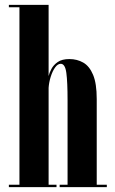

<svg xmlns="http://www.w3.org/2000/svg" viewBox="-20 -770 472 790"><path d="M16.5 0V-10H60V-740H16.5V-750H180V-457Q183 -470 191.5 -486.2Q200 -502.5 217.5 -514.8Q235 -527 265.5 -527Q297 -527 322.5 -512.5Q348 -498 363 -462.2Q378 -426.5 378 -362.5V-10H419.5V0H225.5V-10H258V-356.5Q258 -432.5 253 -470Q248 -507.5 230 -507.5Q217.5 -507.5 206.8 -492.5Q196 -477.5 188.8 -454.5Q181.5 -431.5 180 -408.5V-10H212.5V0Z"/></svg>

Font: Imbue 100pt
Style: Bold
Weight: 700
Designer: Tyler Finck
Foundry: Etcetera Type Company
Version: Version 1.102; ttfautohint (v1.8.3)